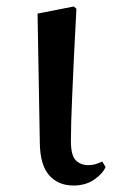

<svg xmlns="http://www.w3.org/2000/svg" viewBox="-20 -558 361 593"><path d="M207 15Q160 15 132 -16.5Q104 -48 103 -116L96 -516L208 -538L216 -531Q211 -439 208 -374Q205 -309 203 -263Q201 -217 200 -183.5Q199 -150 199 -123Q199 -78 214 -63Q229 -48 252 -48Q266 -48 276.5 -51.5Q287 -55 296 -59L306 -42Q297 -21 270.5 -3Q244 15 207 15Z"/></svg>

Font: Noto Serif KR SemiBold
Style: Regular
Weight: 600
Designer: Ryoko NISHIZUKA 西塚涼子 (kana & ideographs); Frank Grießhammer (Latin, Greek & Cyrillic); Wenlong ZHANG 张文龙 (bopomofo); San
Foundry: Adobe
Version: Version 2.003-H1;hotconv 1.1.1;makeotfexe 2.6.0